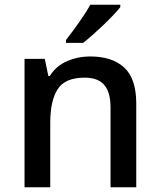

<svg xmlns="http://www.w3.org/2000/svg" viewBox="-20 -786 671 806"><path d="M358 -549Q451 -549 501.5 -502.5Q552 -456 552 -351V0H444V-335Q444 -398 418 -429Q392 -460 335 -460Q253 -460 222 -411.5Q191 -363 191 -271V0H83V-539H168L183 -467H189Q215 -509 261 -529Q307 -549 358 -549ZM485 -756Q474 -742 455 -722Q436 -702 413.5 -680.5Q391 -659 369 -639.5Q347 -620 329 -606H257V-618Q272 -637 291 -663Q310 -689 328.5 -716.5Q347 -744 359 -766H485Z"/></svg>

Font: Noto Sans Kawi Medium
Style: Regular
Weight: 500
Designer: Fadhl Haqq
Version: Version 1.000